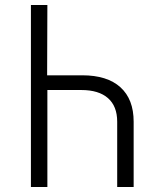

<svg xmlns="http://www.w3.org/2000/svg" viewBox="-20 -750 640 770"><path d="M170 -730 169 -448H310Q410 -448 463 -400Q516 -352 516 -262V0H450V-262Q450 -324 413 -356.5Q376 -389 306 -389H170V0H104V-730Z"/></svg>

Font: JetBrains Mono NL ExtraLight
Style: Regular
Weight: 200
Designer: Philipp Nurullin, Konstantin Bulenkov
Foundry: JetBrains
Version: Version 2.304; ttfautohint (v1.8.4.7-5d5b)